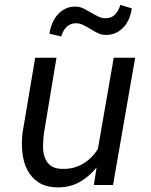

<svg xmlns="http://www.w3.org/2000/svg" viewBox="-20 -768 627 797"><path d="M380.9 -72.8Q349.6 -34.2 309.1 -11.7Q268.6 10.7 217.3 9.8Q169.9 8.8 139.9 -11Q109.9 -30.8 93.5 -62.5Q77.1 -94.2 73 -134Q68.8 -173.8 73.2 -214.4L126 -528.3H214.4L162.1 -212.9Q159.2 -188.5 158.7 -162.8Q158.2 -137.2 165.3 -116.2Q172.4 -95.2 189 -81.5Q205.6 -67.9 236.3 -66.9Q285.2 -65.4 322.8 -87.2Q360.4 -108.9 386.2 -148.9L452.1 -528.3H541L449.2 0H369.6ZM526.9 -733.4Q524.4 -711.9 516.4 -692.1Q508.3 -672.4 494.9 -657Q481.4 -641.6 462.6 -632.3Q443.8 -623 420.4 -623Q401.9 -623 386.2 -630.6Q370.6 -638.2 355.7 -647.5Q340.8 -656.7 325.4 -664.3Q310.1 -671.9 292 -671.4Q280.3 -670.9 270.8 -666.3Q261.2 -661.6 254.2 -654.1Q247.1 -646.5 242.2 -636.7Q237.3 -627 234.4 -616.7L185.5 -627.9Q188 -648.9 196.3 -669.4Q204.6 -689.9 218 -705.8Q231.4 -721.7 250.2 -731.2Q269 -740.7 292.5 -740.7Q310.5 -740.7 326.2 -732.9Q341.8 -725.1 356.9 -716.1Q372.1 -707 387.5 -699.5Q402.8 -691.9 420.9 -692.4Q445.3 -693.4 459.5 -709.7Q473.6 -726.1 479.5 -747.6Z"/></svg>

Font: Roboto Mono
Style: Italic
Weight: 400
Designer: Google
Version: Version 2.000985; 2015; ttfautohint (v1.3)